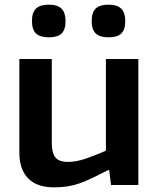

<svg xmlns="http://www.w3.org/2000/svg" viewBox="-20 -793 679 823"><path d="M189 -633Q152 -633 134.5 -649.5Q117 -666 117 -703Q117 -740 134.5 -756.5Q152 -773 189 -773Q227 -773 244 -755.5Q261 -738 261 -703Q261 -666 244 -649.5Q227 -633 189 -633ZM445 -633Q408 -633 390.5 -649.5Q373 -666 373 -703Q373 -740 390.5 -756.5Q408 -773 445 -773Q483 -773 500 -755.5Q517 -738 517 -703Q517 -666 500 -649.5Q483 -633 445 -633ZM211 10Q138 10 100.5 -28.5Q63 -67 63 -139V-540H202V-182Q202 -137 217.5 -118Q233 -99 271 -99Q308 -99 350.5 -114Q393 -129 434 -147V-540H573V0H456L448 -64H444Q405 -44 375.5 -30Q346 -16 320.5 -7Q295 2 269 6Q243 10 211 10Z"/></svg>

Font: Encode Sans Normal
Style: SemiBold
Weight: 600
Designer: Pablo Impallari, Andres Torresi
Foundry: Pablo Impallari, Andres Torresi
Version: Version 1.000; ttfautohint (v1.00) -l 8 -r 50 -G 200 -x 14 -